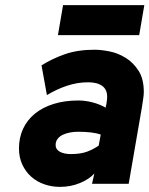

<svg xmlns="http://www.w3.org/2000/svg" viewBox="-20 -717 583 749"><path d="M226 -697H543L523 -580H206ZM348 -40Q328 -18 292 -3Q256 12 214 12Q182 12 153 2Q124 -8 102 -27.5Q80 -47 67 -75Q54 -103 54 -138Q54 -180 70 -214.5Q86 -249 116 -273.5Q146 -298 189 -311.5Q232 -325 286 -325Q313 -325 341.5 -317.5Q370 -310 392 -297L395 -311Q397 -322 397.5 -329Q398 -336 398 -340Q398 -368 378.5 -382Q359 -396 324 -396Q282 -396 241.5 -382.5Q201 -369 163 -346L142 -462Q183 -488 233 -505.5Q283 -523 349 -523Q374 -523 407 -516.5Q440 -510 470 -491.5Q500 -473 520.5 -441Q541 -409 541 -358Q541 -347 538.5 -331Q536 -315 533 -295L482 0H339ZM256 -116Q295 -116 320 -125.5Q345 -135 365 -149L373 -192Q356 -198 333.5 -200.5Q311 -203 284 -203Q268 -203 252.5 -200Q237 -197 224.5 -191Q212 -185 204.5 -175Q197 -165 197 -151Q197 -134 213.5 -125Q230 -116 256 -116Z"/></svg>

Font: Overpass Heavy
Style: Italic
Weight: 900
Italic angle: -10°
Designer: Delve Withrington, Dave Bailey
Foundry: Delve Fonts
Version: Version 3.000;DELV;Overpass